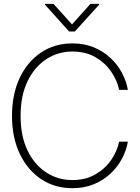

<svg xmlns="http://www.w3.org/2000/svg" viewBox="-20 -962 721 992"><path d="M354 10.3Q262.2 10.3 191.9 -36.9Q121.6 -84 81.8 -168.2Q42 -252.4 42 -363.3Q42 -474.6 81.5 -558.8Q121.1 -643.1 191.7 -690.4Q262.2 -737.8 354 -737.8Q416 -737.8 465.6 -717Q515.1 -696.3 551.8 -661.6Q588.4 -627 610.8 -584.2Q633.3 -541.5 640.6 -497.6H595.7Q585.4 -546.9 554.2 -592.3Q522.9 -637.7 472.7 -666.7Q422.4 -695.8 354 -695.8Q279.8 -695.8 219 -656Q158.2 -616.2 122.3 -542Q86.4 -467.8 86.4 -363.3Q86.4 -258.3 122.3 -184.3Q158.2 -110.4 219 -71Q279.8 -31.7 354 -31.7Q421.9 -31.7 472.4 -60.8Q522.9 -89.8 554.2 -135.3Q585.4 -180.7 595.7 -230H640.6Q633.3 -186 610.8 -143.3Q588.4 -100.6 551.8 -65.9Q515.1 -31.2 465.6 -10.5Q416 10.3 354 10.3ZM256.3 -941.9 352.1 -835.9 447.3 -941.9H492.2V-938L366.7 -799.3H336.9L212.4 -938V-941.9Z"/></svg>

Font: Inter Display Extra Light
Style: Regular
Weight: 200
Designer: Rasmus Andersson
Foundry: rsms
Version: Version 4.000;git-4fc901f